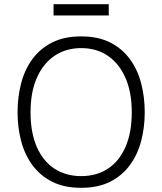

<svg xmlns="http://www.w3.org/2000/svg" viewBox="-20 -886 776 918"><path d="M368 12Q287 12 229.5 -17Q172 -46 135 -96.5Q98 -147 81 -212Q64 -277 64 -349Q64 -422 81 -487.5Q98 -553 135 -603.5Q172 -654 229.5 -683Q287 -712 368 -712Q449 -712 506.5 -683Q564 -654 601 -603.5Q638 -553 655 -487.5Q672 -422 672 -349Q672 -277 655 -212Q638 -147 601 -96.5Q564 -46 506.5 -17Q449 12 368 12ZM368 -44Q442 -44 496 -79.5Q550 -115 580 -183.5Q610 -252 610 -349Q610 -445 580 -513.5Q550 -582 496 -619Q442 -656 368 -656Q295 -656 240.5 -619Q186 -582 156 -513.5Q126 -445 126 -349Q126 -252 156 -183.5Q186 -115 240.5 -79.5Q295 -44 368 -44ZM236 -812V-866H500V-812Z"/></svg>

Font: Inclusive Sans Light
Style: Regular
Weight: 300
Designer: Olivia King
Foundry: Olivia King
Version: Version 2.004